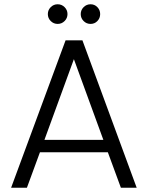

<svg xmlns="http://www.w3.org/2000/svg" viewBox="-20 -879 692 899"><path d="M485 -166H167L106 0H32L287 -690H366L620 0H546ZM464 -224 326 -602 188 -224ZM204 -813Q204 -832 217.5 -845.5Q231 -859 250 -859Q269 -859 282.5 -845.5Q296 -832 296 -813Q296 -794 282.5 -780.5Q269 -767 250 -767Q231 -767 217.5 -780.5Q204 -794 204 -813ZM358 -813Q358 -832 371.5 -845.5Q385 -859 404 -859Q423 -859 436 -845.5Q449 -832 449 -813Q449 -794 436 -780.5Q423 -767 404 -767Q385 -767 371.5 -780.5Q358 -794 358 -813Z"/></svg>

Font: Poppins-tnum Light
Style: Regular
Weight: 300
Designer: Ninad Kale (Devanagari), Jonny Pinhorn (Latin)
Foundry: Indian Type Foundry
Version: Version 4.004